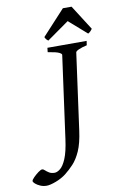

<svg xmlns="http://www.w3.org/2000/svg" viewBox="-249 -889 718 1137"><g transform="rotate(-10 110.0 -320.5)"><path d="M318.4 -615.2 314.5 -589.4Q283.7 -582.5 265.4 -574.2Q247.1 -565.9 246.1 -559.1L183.1 -100.1Q172.9 -24.4 152.6 21Q132.3 66.4 106.9 93.5Q81.5 120.6 55.2 141.1Q28.8 161.6 -6.6 175Q-42 188.5 -63.5 188.5Q-83.5 188.5 -101.3 180.7Q-119.1 172.9 -130.1 163.1Q-141.1 153.3 -141.1 147Q-141.1 140.1 -127.4 126.2Q-113.8 112.3 -97.7 100.3Q-81.5 88.4 -73.2 88.4Q-66.9 88.4 -58.3 96.4Q-49.8 104.5 -36.6 112.8Q-23.4 121.1 -3.4 121.1Q11.7 121.1 30.5 106.4Q49.3 91.8 66.4 51.5Q83.5 11.2 93.8 -64.9L161.6 -559.1Q162.6 -564.9 147.2 -573Q131.8 -581.1 79.6 -589.4L82.5 -615.2ZM360.8 -680.7Q348.6 -662.6 335 -656.2L228 -750L95.2 -656.2Q90.8 -659.2 85.4 -664.8Q80.1 -670.4 75.7 -680.7L213.4 -830.1H265.6Z"/></g></svg>

Font: Gentium Book Plus
Style: Italic
Weight: 400
Italic angle: -8°
Designer: Victor Gaultney, Annie Olsen, Iska Routamaa, Becca Hirsbrunner
Foundry: SIL International
Version: Version 6.101